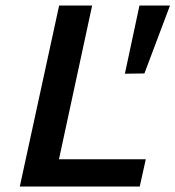

<svg xmlns="http://www.w3.org/2000/svg" viewBox="-20 -678 638 698"><path d="M52 0 195 -658H315L173 0ZM89 0 110 -99H510L488 0ZM505 -411 434 -410 487 -658H598Z"/></svg>

Font: Ysabeau Infant
Style: Bold Italic
Weight: 700
Italic angle: -12°
Designer: Christian Thalmann (Catharsis Fonts)
Version: Version 2.001;gftools[0.9.30]; featfreeze: ss01,ss02,lnum